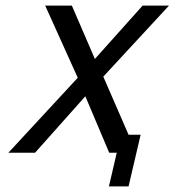

<svg xmlns="http://www.w3.org/2000/svg" viewBox="-20 -544 622 684"><path d="M438 -64H481L438 120H368L396 0H369L284 -201L105 0H10L257 -267L141 -524H236L318 -334L488 -524H582L348 -271Z"/></svg>

Font: Miedinger
Style: Italic
Weight: 400
Italic angle: -13°
Version: Version 001.000